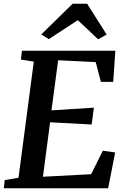

<svg xmlns="http://www.w3.org/2000/svg" viewBox="-24 -1017 680 1037"><path d="M-3.5 0 1.5 -44.5 76 -57 158.5 -684 89 -695.5 94.5 -743H599L587.5 -575H521L493 -681.5L290 -691.5L254 -421L483 -435.5L471 -344.5L246.5 -356.5L208 -62.5L468 -76L531.5 -203L598 -193.5L560 0ZM199 -831 368.5 -997H446.5L552 -830.5L506 -804.5Q479 -830.5 451.5 -856.5Q424 -882.5 396 -908Q357 -882.5 317.8 -856.8Q278.5 -831 239.5 -805.5Z"/></svg>

Font: Merriweather Light 18pt SemiBold
Style: Italic
Weight: 600
Italic angle: -7.8°
Version: Version 2.101